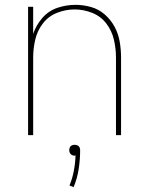

<svg xmlns="http://www.w3.org/2000/svg" viewBox="-20 -558 616 793"><path d="M96 0H117V-320Q117 -357 125.5 -394Q134 -431 157 -461Q180 -491 215.5 -505Q251 -519 288 -519Q325 -519 360.5 -505Q396 -491 419 -461Q442 -431 450.5 -394Q459 -357 459 -320V0H480V-320Q480 -353 474.5 -385.5Q469 -418 453.5 -447Q438 -476 413 -498Q388 -520 356 -529Q324 -538 292 -538Q253 -538 216.5 -525.5Q180 -513 154.5 -483.5Q129 -454 117 -418V-530H96ZM284 215Q299 179 305 140Q311 101 311 62Q311 56 308.5 50.5Q306 45 300 42.5Q294 40 288 40Q282 40 276.5 42.5Q271 45 268.5 50.5Q266 56 266 62Q266 68 268.5 73.5Q271 79 276.5 82Q282 85 288 85Q290 85 292 84Q291 116 285 147.5Q279 179 267 208Z"/></svg>

Font: Iosevka Sparkle Thin
Style: Regular
Weight: 100
Designer: Belleve Invis
Foundry: Belleve Invis
Version: Version 4.5.0; ttfautohint (v1.8.3)